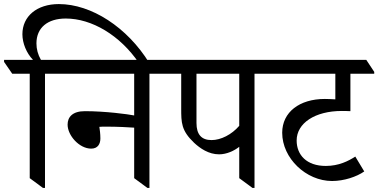

<svg xmlns="http://www.w3.org/2000/svg" viewBox="-60 -917 1858 943"><path d="M151 6H161V-555H286V-564L246 -623H141C126 -649 119 -676 119 -704C119 -781 174 -826 263 -826C391 -826 529 -744 622 -608H673C565 -783 389 -897 229 -897C121 -897 50 -837 50 -749C50 -705 70 -656 102 -623H-40V-613L0 -555H86V-42Z M388 -187C421 -187 433 -211 433 -237C433 -260 430 -281 428 -294C440 -295 447 -295 460 -295C518 -295 573 -292 599 -290V-42L664 6H674V-555H799V-564L759 -623H206V-612L246 -555H599V-350C569 -356 457 -371 357 -371C296 -371 272 -342 272 -305C272 -252 329 -187 388 -187Z M1016 -159C1054 -159 1091 -177 1115 -196V-42L1180 6H1190V-555H1315V-564L1275 -623H719V-612L759 -555H830V-385C830 -315 830 -276 893 -216C923 -188 965 -159 1016 -159ZM905 -313V-555H1115V-299C1078 -256 1025 -229 979 -229C930 -229 905 -256 905 -313Z M1571 -28C1630 -28 1692 -49 1729 -75L1685 -148C1651 -126 1604 -102 1540 -102C1446 -102 1397 -156 1397 -227C1397 -312 1487 -372 1619 -372C1630 -372 1640 -372 1661 -371V-555H1778V-564L1739 -623H1235V-612L1275 -555H1587V-429C1570 -430 1552 -431 1535 -431C1412 -431 1326 -367 1326 -265C1326 -140 1443 -28 1571 -28Z"/></svg>

Font: Noto Serif Devanagari
Style: Regular
Weight: 400
Designer: Universal Thirst, Indian Type Foundry and the Monotype Design Team
Foundry: Monotype Imaging Inc.
Version: Version 2.004